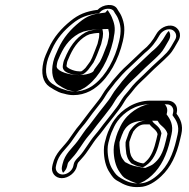

<svg xmlns="http://www.w3.org/2000/svg" viewBox="-20 -719 771 785"><path d="M298.6 -52.8 298.8 -53.6C303.1 -58.7 307.7 -63.5 314.1 -70.9C338.8 -97 357.7 -133.9 379.2 -159C395 -176.6 411 -200.5 425.1 -217.3L445.7 -243.4C452.6 -252.1 460.2 -262 468.1 -272.6C482.4 -290.9 486.7 -302.6 498.2 -318.2C510.8 -332 521.7 -346.5 532.9 -360.3C546.4 -376.7 575.2 -401.5 591.7 -418.7C616.1 -443.7 645.8 -467.7 671.7 -494.7C688 -511.7 697.6 -532.9 708.8 -551.4C726.5 -580.6 708.4 -606 689.5 -612.2C661.1 -621.3 631 -601.2 619.4 -580.2C603.5 -551.8 588.1 -532.1 563.9 -513.1C539.6 -490.9 526.4 -476.6 502.5 -454.8C477.1 -432.2 461.5 -413.9 440.7 -389.5C429.1 -373.1 410.2 -353.1 399.1 -333.2C392.3 -321 378.2 -302 367.8 -289.7L347.2 -263.6C333.4 -246 319.8 -226.7 305.7 -208.9C288.7 -190.2 273.1 -164.2 258.2 -144.4C237.2 -116.3 206.1 -93.5 195.6 -48L193.6 -39C187.6 -13.2 205.5 9.5 232.8 9.5C260 9.5 288.5 -13.1 294.4 -39L296.5 -48C296.9 -49.6 297.8 -51.4 298.6 -52.8ZM624.4 -170.5 619.2 -148C610.5 -110.5 598.4 -78.3 577.8 -60C569.5 -52.7 571.3 -53.2 565.3 -50.6C565.2 -50.6 563.4 -51.1 562.8 -51.3L552.9 -53.3L542.3 -56.9C538.4 -59 534.1 -61.2 527.8 -64.3C524.4 -68.5 516.7 -79.1 515.1 -84.4L511.8 -95.9L509.8 -113.5C508.5 -121.5 508.6 -128.8 508.8 -138.7C509.3 -140.8 510.7 -145.4 512.1 -148.9L517.9 -165.1C519.9 -170.5 522.1 -175.4 524.5 -180L524.7 -180.8C535.1 -195.4 550.2 -210.5 571.6 -210.5L591.7 -210.5C600.6 -196.6 620.3 -188.4 624.4 -170.5ZM408.1 -135C405.8 -125.1 404.6 -115.3 404.6 -105.4C404.4 -71.4 412.2 -36.4 428.7 -13C437.9 0.9 444.2 12.8 464.4 22.7C484.3 34.8 511.6 48.9 551.4 45.5C583.7 44.9 615.8 23.8 638.9 1.8C678.2 -34.9 701.5 -84.5 716.2 -148L721.3 -170C730.1 -208.2 717.2 -233.2 701.7 -254.1L702.8 -259C709 -285.6 692.1 -307.5 665.5 -307.5H594C532.5 -307.5 478.7 -271.9 448.5 -230.2C434.6 -210.9 430.5 -198.7 421.5 -179.3L415.5 -162.1C414.6 -159.9 408.1 -135 408.1 -135ZM302.1 -427.5H301.5C281.9 -427.5 250.1 -442.2 251.9 -450L252 -450.5C252.4 -455 253.2 -459.8 254.4 -465C255.1 -468.2 256.7 -472.2 258.8 -476.3C276.7 -519.8 298.1 -553.2 333.9 -573.5L346.5 -579C357.7 -581.8 370.5 -584 385.4 -584.4C385.5 -583.7 385.9 -580.9 385.9 -578.7L384.8 -565.5L378.8 -539.8C375 -531 360.5 -490.8 356.9 -483.9L349.2 -468.4C347 -465.1 343.1 -459.5 339.9 -455.4L329 -440.8C323.9 -435.3 314.3 -427.5 312.9 -427.5H312.1C309.2 -426.8 305.7 -426.8 302.1 -427.5ZM268.4 -633.3C231.9 -603.7 199.9 -568.6 178.1 -519.6C170.8 -503 162.1 -485.5 157.6 -466C146.9 -419.8 154.5 -383.6 181.9 -364.5L201.5 -352.3C215.5 -345.1 223.6 -339.3 243.3 -335.7C291.2 -320.9 342.6 -337 375.8 -364.8C425.9 -404.2 464.6 -474.5 482.3 -551C493 -597.2 488.6 -624.4 476.6 -653C471.1 -666.2 464.9 -671.8 460 -681.4C446.3 -707.8 399.7 -701.5 379.6 -678.9C331.1 -672.7 300.8 -659.6 268.4 -633.3ZM281.5 -48 279.4 -39C275.5 -22 255.5 -5.5 236.3 -5.5C217 -5.5 204.6 -22 208.6 -39L210.6 -48C219.8 -87.5 245.7 -105.2 269.9 -137.4C285.8 -158.6 301.2 -184.1 316.1 -200.5C332.1 -218 345.3 -239.3 358.6 -256.2L379 -282.1C391.3 -296.8 404.1 -314 412.3 -328.6C421.3 -344.8 440.4 -365.7 452.2 -382.3C473.1 -406.8 487.2 -423.3 511.5 -444.9C536 -467.3 549.7 -482 572.5 -502.7C599.2 -524.1 616 -545.9 632.6 -575.6C640.5 -589.9 661.8 -604.3 681.9 -597.8C695.7 -593.3 707 -574.7 696 -556.6C683.9 -536.6 674.8 -517.3 661.6 -503.5C636.9 -477.8 607.4 -454 581.7 -427.6C566.2 -411.4 537.4 -386.9 521.7 -367.9C509.8 -353.2 499.1 -339 487.1 -325.9C473.5 -307.6 469.6 -296.4 456.5 -279.6C448.4 -268.9 441.1 -259.4 434.3 -250.8L413.9 -224.9C397.6 -205.3 383.3 -183.7 368.5 -167.2C344.1 -138.7 325.9 -102.8 303.9 -79.7C295 -70.4 284.8 -62.1 281.5 -48ZM503.5 -167 497.8 -151.2C495.7 -146.2 494.4 -141.3 493.4 -137.3C493.2 -126.8 493.1 -117.7 494.5 -108.2L496.6 -89.9L500.2 -77.4C503.4 -66.5 511.6 -57.6 516.4 -51.6C523.1 -48.4 529 -45.4 533.5 -43L545.8 -38.7L555.6 -36.7C558.3 -36 561.1 -35.5 564 -35.1C573.4 -39.1 579.8 -43.9 586.6 -50C613.3 -73.6 625.4 -109.9 634.2 -148L640.1 -173.7L639.4 -176.7C633.8 -201.5 611.1 -211.3 605.3 -220.4L602 -225.5L575.1 -225.5C545.1 -225.5 524.3 -203.5 512.7 -187.4C507.3 -179.8 505.4 -172.4 503.5 -167ZM706.3 -170 701.2 -148C686.9 -86.1 664.9 -40.7 629.5 -7.8C608.1 12.7 580.3 30 554.6 30.5L554 30.5C518.5 33.5 494.1 21.3 474.5 9.5C457.1 -1 452.5 -7.4 442.1 -23.2C427.4 -44 419.8 -76.8 419.9 -108.7C420 -117.5 421 -126 423 -134.8C423 -134.8 429.2 -157.9 429.9 -160L435.7 -176.6C445.2 -197.3 448.1 -206.4 460.4 -223.6C487.2 -260.6 535.2 -292.5 590.5 -292.5H662C680.4 -292.5 692 -277.3 687.8 -259L685.3 -248C701 -226.9 714.4 -205.5 706.3 -170ZM340 -433 351.6 -448.4C355.5 -453.6 359.4 -459.2 362.3 -463.4L370.2 -479.5C377 -493.2 389.6 -529.2 393.5 -538.3L400 -566.6L401.3 -581.4C401.3 -585.5 400.9 -588.5 400.5 -590.5L398.6 -599.8L388.3 -599.4C371.6 -598.9 357.4 -596.3 344.6 -593.1L329.5 -586.6C287.4 -562.7 263.2 -523.9 244.9 -479.7C241.9 -473.5 240.5 -470.1 239.4 -465C238 -459.2 237.1 -453.3 236.6 -448.6C233.9 -420.3 279.2 -412.9 297.4 -412.5C318 -409.4 330.5 -422.7 340 -433ZM467.3 -551C450.2 -477 413 -411.1 367.6 -375.4C339 -351.4 293.8 -336.8 250.8 -350.1C233.4 -355.5 226 -358 211.3 -365.7L192.4 -377.5C169.8 -393.6 162.7 -423.3 172.6 -466C176.5 -483 184.6 -499.4 192.1 -516.4C212.4 -562.2 241.7 -594.4 276.6 -622.7C308.1 -648.3 335.5 -658.6 385.1 -664.9L390.2 -670.6C403.8 -685.9 437.6 -688.5 445.9 -672.4C451.9 -660.7 457.4 -656.1 462.1 -644.8C473.9 -616.7 477.1 -593.5 467.3 -551ZM258.9 -53.7 259.2 -55.2C264.8 -61.9 268.9 -66.1 276.1 -74.6C299.7 -99.4 318 -135.5 341.1 -162.6C356.3 -179.5 371.7 -202.5 386.7 -220.5L407.3 -246.5C414.1 -255.2 421.5 -264.8 429.6 -275.5C443.3 -293.1 447.4 -304.5 459.9 -321.5C472.2 -334.9 483 -349.2 494.6 -363.5C509.4 -381.5 538.2 -406.1 554.1 -422.7C579.4 -448.6 608.9 -472.5 634 -498.6C648.4 -513.7 658.1 -534.4 669.7 -553.5C679 -568.9 676.7 -582.7 670.1 -592.4C666.1 -588.9 661.4 -583.4 658.7 -578.4C642.6 -549.6 626.9 -529.1 600.5 -508C577.6 -487.2 563.6 -472.2 539.4 -450.1C514.8 -428.3 499.9 -410.8 479.2 -386.5C466.9 -369.2 448.6 -349.8 438.4 -331.4C431 -318.1 417.3 -299.8 406.2 -286.5L385.6 -260.5C371.9 -243.1 358.8 -224.4 343.8 -205.5C327.4 -187.5 312.3 -162.1 296.8 -141.5C274.2 -111.4 245.6 -91.3 235.6 -48L233.6 -39C231.2 -28.8 233.1 -19.5 237.8 -12.4C245.2 -19 252.1 -28.7 254.4 -39L256.5 -48C257 -50.3 257.6 -51.4 258.9 -53.7ZM575.1 -225.5 624.1 -225.5 630.8 -215.2C637.2 -205.1 659.6 -194.1 664.7 -171.7L659.2 -148C650.4 -109.9 639.5 -77.2 614.6 -55.2C609 -50.3 604.7 -45.7 594.8 -41.4L573.8 -32.3L546.4 -36.8C545.5 -37 539.8 -38.2 539 -38.4L527.6 -40.7L510.9 -46.5C505.6 -49.3 498.4 -53 491.2 -56.4C486.5 -62.3 477.9 -72.3 475.2 -81.5L471.8 -93.5L469.7 -111.4C468.4 -120 468.4 -128.1 468.6 -138.2L468.8 -138.8C469.4 -141.4 470.5 -145.1 472.4 -149.8L478.1 -165.8C480.1 -171.2 482.4 -176.3 484.7 -180.8L485 -182.2C492.7 -192.9 505 -225.5 575.1 -225.5ZM661.1 -251.4 662.8 -259C666.4 -274.4 659.9 -287.6 653.2 -292.5H590.5C570.5 -292.5 518.7 -271 487.2 -227.5C474 -209.2 470.4 -198.2 461.2 -178.3L455.1 -161C454.3 -158.6 448.1 -134.9 448.1 -134.9C445.9 -125.5 444.8 -116.1 444.7 -106.7C444.5 -73.6 452.5 -39.3 467.6 -17.9C477.4 -3.1 483.2 6.2 497.2 13C520.4 24.5 537.4 31.6 545.8 30.9C558.6 29.8 581.7 16.4 601.7 -2.7C638.4 -36.8 661.7 -85.1 676.2 -148L681.3 -170C690 -208.1 676.5 -230.7 661.1 -251.4ZM332.5 -415.1C317.9 -412.4 305.3 -411.4 289.9 -412.7C247.4 -415.3 207.8 -432.3 211.9 -450.1C212.4 -454.7 213.1 -459.7 214.4 -465C215.3 -468.9 216.8 -472.8 219.2 -477.6C237.6 -522 258.8 -557 302.5 -581.9L321.1 -589.9C339.1 -594.5 359.1 -598.5 385.4 -599.4L422.6 -600.6L425.4 -586.9C425.7 -585.5 426.1 -583.1 426 -579.7L424.9 -565.9L418.7 -539.2C415 -530.5 401 -491.5 396.3 -482.4L388.5 -466.4C385.9 -462.7 382 -457.1 378.5 -452.5L367.2 -437.4C361.5 -431.3 368.7 -423.1 332.5 -415.1ZM304.6 -628C269.6 -599.6 239 -566.2 217.7 -518.4C210.3 -501.6 201.9 -484.6 197.6 -466C187.2 -421.1 196.8 -387.3 217.3 -372.7L235.6 -361.3C250.9 -353.3 255.2 -350.8 263.4 -349.3C282 -345.8 285.7 -340.9 310.7 -352C320.4 -356.3 330.1 -362.2 339.5 -370.1C385.8 -406.5 424.9 -475.5 442.3 -551C443.9 -558 444.8 -562.5 445.9 -571.1C453.6 -605.8 446.5 -626.4 436.9 -649.4C431.8 -661.5 426.3 -667 420.2 -677.9C416.8 -674.9 413.7 -670.9 410.5 -667.5L389.6 -664.8C356.5 -660.5 335.4 -653 304.6 -628Z"/></svg>

Font: HoneyBee
Style: BlurIt
Weight: 700
Foundry: Cannot Into Space Fonts
Version: Version 0.89